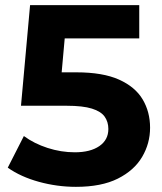

<svg xmlns="http://www.w3.org/2000/svg" viewBox="-20 -720 635 752"><path d="M277.4 11.8Q204.2 11.8 132.6 -7.8Q61 -27.5 10.4 -63.3L73.5 -187.2Q113.7 -157.6 166.3 -140.6Q218.9 -123.5 273.2 -123.5Q333.7 -123.5 369.1 -147.8Q404.4 -172.1 404.4 -214.7Q404.4 -242.4 390 -263Q375.6 -283.5 340.1 -294.6Q304.6 -305.8 241.1 -305.8H62.2L97.8 -700H525.4V-569.7H156.1L240.1 -643.5L214.9 -362.9L130.9 -436.7H278.8Q382.8 -436.7 446.2 -408.2Q509.6 -379.7 538.7 -330.7Q567.8 -281.7 567.8 -219.7Q567.8 -158.3 536.7 -105.5Q505.6 -52.6 441.5 -20.4Q377.3 11.8 277.4 11.8Z"/></svg>

Font: Montserrat Thin
Style: Regular
Weight: 100
Designer: Julieta Ulanovsky
Foundry: Julieta Ulanovsky
Version: Version 9.000